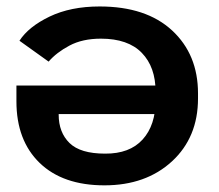

<svg xmlns="http://www.w3.org/2000/svg" viewBox="-20 -553 672 588"><path d="M586.4 -267.1Q586.4 -386.2 507.1 -459.7Q427.7 -533.2 285.2 -533.2Q196.3 -533.2 131.8 -502.2Q67.4 -471.2 39.6 -428.2L128.9 -364.3Q152.8 -392.1 192.6 -413.3Q232.4 -434.6 289.1 -434.6Q372.1 -434.6 414.3 -391.1Q456.5 -347.7 456.5 -272V-246.1Q456.5 -169.4 416.7 -125.7Q377 -82 301.8 -82.5Q226.1 -82.5 192.9 -115Q159.7 -147.5 159.7 -202.1V-203.6H502V-291H30.3V-242.7Q30.3 -123 101.3 -54.2Q172.4 14.6 299.8 14.6Q426.8 14.6 506.6 -58.8Q586.4 -132.3 586.4 -251.5Z"/></svg>

Font: Roboto Flex
Style: wght 600 wdth 140 opsz 13.0 GRAD 0.00 slnt 0.00 XTRA 468 XOPQ 96 YOPQ 79 YTLC 514 YTUC 712 YTAS 750 YTDE -203.00 YTFI 738
Weight: 600
Width: 8
Designer: Berlow after Robertson
Foundry: Google
Version: Version 3.100